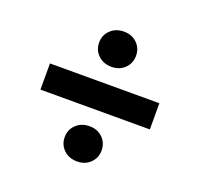

<svg xmlns="http://www.w3.org/2000/svg" viewBox="-110 -778 867 841"><g transform="rotate(20 324.0 -357.5)"><path d="M331 -496Q293 -496 268.5 -519.5Q244 -543 244 -578Q244 -613 268.5 -636.5Q293 -660 331 -660Q368 -660 392 -636.5Q416 -613 416 -578Q416 -543 392 -519.5Q368 -496 331 -496ZM583 -418V-296H73V-418ZM331 -55Q293 -55 268.5 -78.5Q244 -102 244 -137Q244 -172 268.5 -195.5Q293 -219 331 -219Q368 -219 392 -195.5Q416 -172 416 -137Q416 -102 392 -78.5Q368 -55 331 -55Z"/></g></svg>

Font: Fz Poppins SemBd
Style: Regular
Weight: 600
Designer: Ninad Kale (Devanagari), Jonny Pinhorn (Latin)
Foundry: Indian Type Foundry
Version: Vit hóa bi Vntype.Com & FontZin.Com